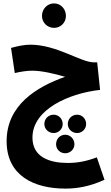

<svg xmlns="http://www.w3.org/2000/svg" viewBox="-20 -839 653 1130"><path d="M298 -675C338 -675 368 -707 368 -745C368 -786 338 -819 298 -819C258 -819 227 -786 227 -745C227 -707 258 -675 298 -675ZM595 219 550 87C486 111 435 120 378 120C274 120 171 87 171 -29C171 -197 389 -290 569 -310L552 -472H533C455 -472 315 -576 158 -576C124 -576 85 -568 45 -557L67 -409C100 -417 139 -423 169 -423C226 -423 302 -405 363 -387C194 -327 19 -220 19 -8C19 195 180 271 365 271C431 271 505 260 595 219ZM296 -56C325 -56 349 -80 349 -109C349 -140 325 -164 296 -164C265 -164 241 -140 241 -109C241 -80 265 -56 296 -56ZM434 -56C463 -56 487 -80 487 -109C487 -140 463 -164 434 -164C403 -164 379 -140 379 -109C379 -80 403 -56 434 -56ZM364 63C394 63 418 39 418 10C418 -21 394 -46 364 -46C333 -46 310 -21 310 10C310 39 333 63 364 63Z"/></svg>

Font: Noto Sans Arabic UI ExtraCondensed Extra
Style: Regular
Weight: 800
Width: 3
Designer: Nadine Chahine - Monotype Design Team
Foundry: Monotype Imaging Inc.
Version: Version 1.900